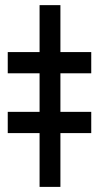

<svg xmlns="http://www.w3.org/2000/svg" viewBox="-20 -731 387 751"><path d="M10.3 0ZM216.3 0H134.8V-710.9H216.3ZM336.9 -444.3H10.3V-527.3H336.9ZM336.9 -210.4H10.3V-293.5H336.9Z"/></svg>

Font: Roboto Medium
Style: Regular
Weight: 500
Designer: Google
Version: Version 2.134; 2016; ttfautohint (v1.6)